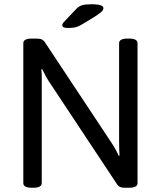

<svg xmlns="http://www.w3.org/2000/svg" viewBox="-20 -884 759 906"><path d="M130 2Q90 2 90 -20V-680Q90 -702 130 -702H151Q168 -702 177 -698Q186 -694 193 -683L507 -209Q517 -194 525 -179.5Q533 -165 540 -149L544 -150Q543 -167 542.5 -181.5Q542 -196 542 -218V-680Q542 -702 582 -702H589Q629 -702 629 -680V-20Q629 2 589 2H569Q555 2 547 -1.5Q539 -5 534 -12L212 -498Q202 -513 194.5 -527.5Q187 -542 179 -558L175 -557Q177 -540 177 -525.5Q177 -511 177 -489V-20Q177 2 137 2ZM300 -752Q274 -752 274 -765Q274 -769 276.5 -773.5Q279 -778 285 -784L339 -841Q352 -855 368 -859.5Q384 -864 415 -864Q438 -864 453 -859.5Q468 -855 468 -846Q468 -838 461 -830.5Q454 -823 428 -806L374 -773Q353 -760 339 -756Q325 -752 300 -752Z"/></svg>

Font: Asap
Style: Regular
Weight: 400
Designer: Pablo Cosgaya
Foundry: Omnibus-Type
Version: Version 3.001